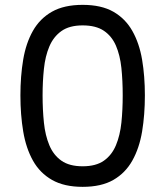

<svg xmlns="http://www.w3.org/2000/svg" viewBox="-20 -754 668 775"><path d="M62.4 -369.1Q62.4 -446.6 73.6 -513.1Q84.7 -579.6 112.8 -629.3Q140.8 -678.9 189.7 -706.7Q238.6 -734.4 313.6 -734.4Q388.9 -734.4 437.5 -706.7Q486 -678.9 514.1 -629.3Q542.3 -579.6 553.6 -513.1Q564.8 -446.6 564.8 -369.1Q564.8 -290.6 553.6 -223.2Q542.3 -155.8 514.1 -105.7Q486 -55.6 437.5 -27.7Q388.9 0.2 313.6 0.2Q239.1 0.2 190.1 -27.7Q141 -55.6 113 -105.7Q85 -155.8 73.7 -223.2Q62.4 -290.6 62.4 -369.1ZM475.3 -369.1Q475.3 -428.3 470 -479.7Q464.6 -531.1 448 -569.6Q431.4 -608 399.4 -629.7Q367.3 -651.5 313.6 -651.5Q260 -651.5 227.9 -628.6Q195.8 -605.7 179.2 -566.5Q162.6 -527.3 157.3 -476.3Q151.9 -425.2 151.9 -369.1Q151.9 -310.5 157.3 -258.9Q162.6 -207.4 179.2 -167.7Q195.8 -128 227.9 -105.4Q260 -82.8 313.6 -82.8Q367.3 -82.8 399.4 -105.4Q431.4 -128 448 -167.7Q464.6 -207.4 470 -258.9Q475.3 -310.5 475.3 -369.1Z"/></svg>

Font: Poppins Variable
Style: Regular
Weight: 100
Designer: Jonny Pinhorn
Foundry: Indian Type Foundry
Version: Version 6.000